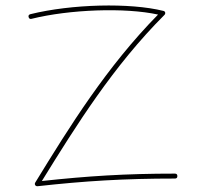

<svg xmlns="http://www.w3.org/2000/svg" viewBox="-20 -679 729 685"><path d="M82 -618.2C83.5 -612.8 86.9 -610.4 92.3 -611.8C228 -645.5 426.3 -652.8 543.9 -627C360.4 -440.4 228.5 -228 105.5 -27.3C102.1 -21 106.4 -14.2 113.8 -14.6C281.7 -33.2 421.9 -42 604 -42C609.9 -42 612.8 -44.9 612.8 -50.8C612.8 -56.6 609.9 -59.6 604 -59.6C426.8 -59.6 292.5 -50.8 129.4 -33.2C252.4 -232.4 384.3 -443.4 566.9 -626C571.3 -630.4 570.3 -638.7 563 -640.1C443.4 -669.9 234.9 -664.6 88.4 -628.4C83 -627 80.6 -623.5 82 -618.2Z"/></svg>

Font: Mikhak Thin
Style: Regular
Weight: 100
Designer: Amin Abedi
Version: Version 3.2